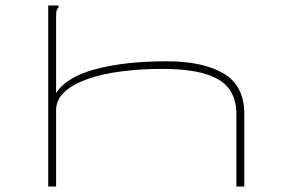

<svg xmlns="http://www.w3.org/2000/svg" viewBox="-20 -685 1040 705"><path d="M157 -665H195V-658Q189 -652 187.5 -645Q186 -638 186 -621V-343Q223 -402 330.5 -431Q438 -460 593 -460Q724 -460 800.5 -415.5Q877 -371 877 -267V0H848V-265Q848 -354 782.5 -393Q717 -432 577 -432Q498 -432 427 -423Q356 -414 302 -395Q248 -376 217 -347.5Q186 -319 186 -280V0H157Z"/></svg>

Font: Inconsolata UltraExpanded ExtraLight
Style: Regular
Weight: 200
Width: 9
Monospace: yes
Designer: Raph Levien, Cyreal, Brenton Simpson
Foundry: Raph Levien, Cyreal, Google
Version: Version 3.001; ttfautohint (v1.8.2.53-6de2)